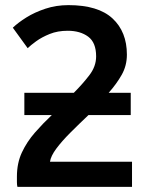

<svg xmlns="http://www.w3.org/2000/svg" viewBox="-20 -729 589 749"><path d="M48 0Q46 -7 46 -19Q46 -31 46 -40Q46 -93 65.5 -134.5Q85 -176 116 -211.5Q147 -247 182 -280H75V-367H268Q302 -401 328.5 -435.5Q355 -470 355 -509Q355 -563 324 -586Q293 -609 244 -609Q205 -609 174 -596.5Q143 -584 121 -568Q99 -552 88 -541L30 -621Q51 -641 83 -661Q115 -681 157 -695Q199 -709 247 -709Q363 -709 419 -657Q475 -605 475 -516Q475 -473 455 -437.5Q435 -402 404 -367H490V-280H325Q288 -245 254.5 -211.5Q221 -178 199.5 -149Q178 -120 175 -98H495V0Z"/></svg>

Font: Ubuntu Sans SemiBold
Style: Regular
Weight: 600
Designer: Dalton Maag Ltd
Foundry: Dalton Maag Ltd
Version: Version 1.006; ttfautohint (v1.8.4.7-5d5b)